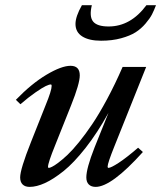

<svg xmlns="http://www.w3.org/2000/svg" viewBox="-20 -713 624 744"><path d="M371.6 -555.2Q325.2 -555.2 298.8 -571.8Q272.5 -588.4 272.5 -620.1Q272.5 -648.9 297.4 -692.9H335.9Q325.2 -648.9 340.8 -629.6Q356.4 -610.4 400.9 -610.4Q486.3 -610.4 547.4 -692.9H584.5Q577.1 -673.3 569.1 -657.5Q561 -641.6 543.9 -621.6Q526.9 -601.6 505.4 -587.9Q483.9 -574.2 449.2 -564.7Q414.6 -555.2 371.6 -555.2ZM94.7 11.2Q77.1 11.2 67.6 1.7Q58.1 -7.8 58.1 -25.4Q58.1 -57.1 100.1 -162.6L156.7 -305.2Q180.2 -362.3 180.2 -380.4Q180.2 -385.7 176.8 -385.7Q170.4 -385.7 157 -379.4Q143.6 -373 117.2 -354.7Q90.8 -336.4 59.1 -309.1L41.5 -326.2Q102.5 -389.2 160.4 -423.6Q218.3 -458 253.4 -458Q289.1 -458 289.1 -420.9Q289.1 -388.7 255.4 -304.7L193.8 -150.4Q166 -82 166 -66.4Q166 -62.5 169.9 -62.5Q172.9 -62.5 181.6 -66.7Q190.4 -70.8 206.3 -82.8Q222.2 -94.7 241.5 -112.8Q260.7 -130.9 286.1 -162.1Q311.5 -193.4 337.6 -232.2Q363.8 -271 394.8 -328.6Q425.8 -386.2 455.1 -453.6H546.4L422.9 -145Q397 -80.6 397 -67.4Q397 -62.5 400.4 -62.5Q409.7 -62.5 439.5 -81.8Q469.2 -101.1 515.1 -140.6L533.7 -124Q412.1 11.2 350.6 11.2Q333.5 11.2 324 1.7Q314.5 -7.8 314.5 -25.4Q314.5 -60.5 346.2 -141.1L400.4 -275.9Q357.4 -198.2 311.8 -140.1Q266.1 -82 226.6 -50.3Q187 -18.6 154.3 -3.7Q121.6 11.2 94.7 11.2Z"/></svg>

Font: Elstob 8pt SemiBold
Style: Italic
Weight: 600
Italic angle: -20°
Designer: Peter S. Baker
Version: Version 1.015